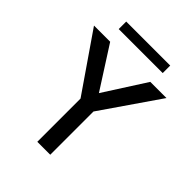

<svg xmlns="http://www.w3.org/2000/svg" viewBox="-227 -928 1049 1049"><g transform="rotate(45 297.5 -404.0)"><path d="M578 -668 348 -334V0H248V-334L18 -668H143L298 -426L453 -668ZM127 -808H467V-750H127Z"/></g></svg>

Font: Madhuban
Style: Regular
Weight: 400
Designer: jaikishan Patel
Foundry: MagicType
Version: Version 1.000